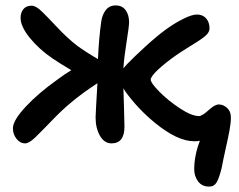

<svg xmlns="http://www.w3.org/2000/svg" viewBox="-20 -568 885 711"><path d="M73.2 -37.1Q54.2 -37.1 41 -54.2Q27.8 -71.3 27.8 -92.8Q27.8 -122.1 75.2 -172.9Q122.6 -223.6 190.9 -272Q220.7 -294.4 244.1 -308.1Q200.2 -334 173.8 -352.1Q125 -385.3 90.6 -427.5Q56.2 -469.7 56.2 -502Q56.2 -521 66.4 -533.9Q76.7 -546.9 97.2 -546.9Q112.8 -546.9 134 -526.4Q155.3 -505.9 191.9 -466.8Q228.5 -427.7 264.2 -399.9Q294.4 -377.4 342.8 -349.1Q346.2 -427.2 355 -488.8Q358.4 -513.2 371.6 -530.5Q384.8 -547.9 408.2 -547.9Q432.6 -547.9 445.3 -530.3Q458 -512.7 458 -485.8Q458 -470.2 448.7 -412.8Q439.5 -355.5 437 -314.9Q439 -317.4 443.8 -322.8Q448.7 -328.1 451.2 -331.1Q477.1 -357.9 518.8 -396Q560.5 -434.1 591.8 -457Q625 -481.4 657.7 -497.8Q690.4 -514.2 709 -514.2Q731 -514.2 743.4 -499.8Q755.9 -485.4 755.9 -462.9Q755.9 -454.1 750.2 -445.8Q744.6 -437.5 732.4 -428.5Q720.2 -419.4 707.3 -411.4Q694.3 -403.3 672.4 -389.6Q650.4 -376 632.8 -363.8Q592.3 -335.4 565.2 -310.1Q538.1 -284.7 538.1 -272.9Q538.1 -261.2 569.8 -228.8Q601.6 -196.3 645.5 -167.2Q689.5 -138.2 716.8 -138.2Q728.5 -138.2 752 -159.7Q775.4 -181.2 790 -181.2Q806.6 -181.2 820.8 -168.5Q835 -155.8 835 -132.8Q835 -112.3 829.8 -84.7Q824.7 -57.1 815.4 -16.1Q806.2 24.9 800.8 54.2Q792 89.8 782.7 106.4Q773.4 123 754.9 123Q728 123 713.6 103.8Q699.2 84.5 699.2 59.1Q699.2 8.3 720.2 -46.9Q714.4 -44.9 699.2 -44.9Q637.2 -44.9 554.2 -112.8Q490.2 -165 442.9 -231Q439.9 -235.4 437 -241.2Q437.5 -224.1 439.2 -169.9Q440.9 -115.7 440.9 -99.1Q440.9 -37.1 393.1 -37.1Q366.2 -37.1 350.1 -65.4Q334 -93.8 334 -132.8Q334 -146 340.8 -259.8Q285.2 -223.6 245.1 -189.9Q210.9 -162.1 171.9 -121.3Q132.8 -80.6 110.1 -58.8Q87.4 -37.1 73.2 -37.1Z"/></svg>

Font: Shantell Sans Irregular Bouncy
Style: Regular
Weight: 500
Designer: Stephen Nixon, Anya Danilova, Shantell Martin
Foundry: Arrow Type
Version: Version 1.006;[9816181b4]